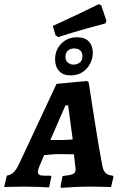

<svg xmlns="http://www.w3.org/2000/svg" viewBox="-42 -901 587 927"><path d="M502 -53 506 -47 494 2Q483 2 453.5 1Q424 0 393 0Q350 0 308 2.5Q266 5 254 6L250 0L260 -51Q299 -55 311 -61Q323 -67 323 -83Q323 -95 321 -103L315 -156L245 -157Q225 -157 204 -155Q183 -153 171 -152L148 -98Q141 -81 141 -72Q141 -62 147.5 -57.5Q154 -53 170 -53H203L206 -48L195 4Q184 3 146.5 1.5Q109 0 77 0Q43 0 15 1Q-13 2 -22 2L-9 -53Q9 -56 22 -67.5Q35 -79 47 -103L231 -496L377 -510L386 -504Q393 -459 414.5 -321Q436 -183 451 -107Q455 -79 466.5 -67Q478 -55 502 -53ZM253 -225Q282 -225 309 -228L287 -392H274L201 -225ZM224 -614Q224 -660 254 -690.5Q284 -721 330 -721Q369 -721 387.5 -700Q406 -679 406 -647Q406 -603 376.5 -570Q347 -537 299 -537Q263 -537 243.5 -558Q224 -579 224 -614ZM356 -631Q356 -648 345.5 -657.5Q335 -667 316 -667Q296 -667 285 -656Q274 -645 274 -626Q274 -608 286 -598.5Q298 -589 312 -589Q328 -589 342 -598Q356 -607 356 -631ZM239 -722 226 -731 213 -776Q280 -806 347.5 -838.5Q415 -871 435 -881L447 -875L472 -800L467 -788Q447 -783 378.5 -764Q310 -745 239 -722Z"/></svg>

Font: Alegreya SC
Style: Bold Italic
Weight: 700
Italic angle: -7°
Designer: Juan Pablo del Peral
Foundry: Huerta Tipografica
Version: Version 2.007; ttfautohint (v1.6)